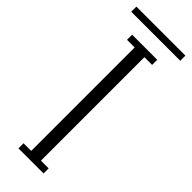

<svg xmlns="http://www.w3.org/2000/svg" viewBox="-307 -818 836 836"><g transform="rotate(45 111.0 -400.0)"><path d="M33.5 0V-31.5H80.5V-668.5H33.5V-700H188V-668.5H140.5V-31.5H188V0ZM-40 -768V-799.5H262V-768Z"/></g></svg>

Font: Imbue Light
Style: Regular
Weight: 300
Designer: Tyler Finck
Foundry: Etcetera Type Company
Version: Version 1.102